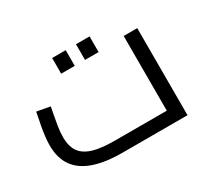

<svg xmlns="http://www.w3.org/2000/svg" viewBox="-120 -769 1030 955"><g transform="rotate(-30 395.0 -291.5)"><path d="M337 0Q238 0 172 -23Q106 -46 73 -93Q40 -140 40 -213Q40 -237 43.5 -265Q47 -293 52 -319.5Q57 -346 61 -365.5Q65 -385 66 -392L142 -378Q139 -362 133.5 -334Q128 -306 123 -274Q118 -242 118 -213Q118 -176 129.5 -149Q141 -122 166.5 -104.5Q192 -87 234 -79Q276 -71 337 -71H631V-500H709V0ZM268 -493V-583H346V-493ZM405 -493V-583H483V-493Z"/></g></svg>

Font: Cairo Play
Style: Regular
Weight: 400
Designer: Mohamed Gaber, Accademia di Belle Arti di Urbino
Foundry: Kief Type Foundry, Accademia di Belle Arti di Urbino
Version: Version 3.119